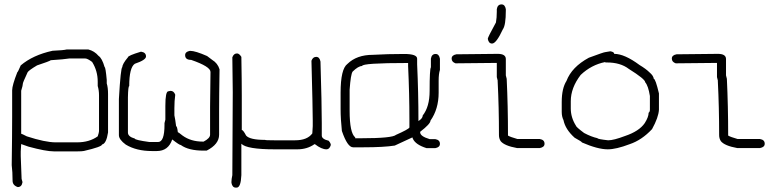

<svg xmlns="http://www.w3.org/2000/svg" viewBox="-20 -688 3540 872"><path d="M283.2 -463.4H380.9Q408.7 -456.5 427.7 -434.1Q443.4 -423.8 455.1 -383.3Q459.5 -383.3 464.8 -324.7V-309.1Q470.7 -291 470.7 -260.3V-86.4Q462.9 -35.6 443.4 -31.7Q443.4 -21.5 361.3 -2.4Q353 -0.5 332 -0.5H224.6Q188.5 -0.5 109.4 -22L76.2 -33.7Q74.2 -10.7 74.2 -0.5V21Q74.2 33.7 78.1 124.5L82 138.2V140.1Q78.6 161.6 60.5 161.6Q37.1 153.8 37.1 132.3Q37.1 92.8 33.2 62Q35.2 -76.2 35.2 -158.7V-277.8Q35.2 -300.3 58.6 -359.9Q61 -359.9 74.2 -391.1Q129.4 -438 218.8 -457.5Q268.1 -459.5 283.2 -463.4ZM76.2 -275.9V-80.6Q79.1 -80.6 101.6 -68.8Q185.5 -41.5 232.4 -41.5H330.1Q385.7 -41.5 423.8 -68.8Q429.7 -86.4 429.7 -92.3V-254.4Q429.7 -278.3 423.8 -297.4V-316.9Q423.8 -366.2 398.4 -406.7Q377.4 -422.4 367.2 -422.4H294.9Q271.5 -418.5 210.9 -414.6Q203.6 -409.2 148.4 -391.1Q110.8 -368.7 105.5 -359.9Q84 -313.5 84 -309.1Q84 -300.8 76.2 -275.9Z M842.3 -457H844.2Q867.2 -457 920.4 -433.6L943.8 -416Q968.8 -400.9 977.1 -373Q975.1 -251 975.1 -185.5V-76.2Q975.1 -32.7 918.5 -3.9H904.8Q836.4 -3.9 801.3 -29.3Q794.4 -29.3 762.2 -54.7Q744.6 -2 691.9 -2H670.4Q599.6 -2 551.3 -31.2Q520 -54.2 520 -74.2V-238.3Q528.3 -382.8 535.6 -382.8Q535.6 -397.5 561 -427.7Q561 -435.5 619.6 -453.1H621.6Q643.1 -449.7 643.1 -431.6Q643.1 -415.5 592.3 -398.4Q566.9 -381.3 566.9 -296.9Q562 -296.9 561 -246.1V-85.9Q561 -67.4 592.3 -58.6Q592.3 -52.2 658.7 -43H697.8Q727.1 -43 727.1 -121.1V-128.9Q727.1 -130.9 731 -144.5V-207Q731 -273.4 744.6 -273.4L754.4 -275.4Q769.5 -275.4 775.9 -257.8Q772 -230 772 -197.3V-164.1Q775.9 -147 779.8 -115.2Q784.7 -114.3 787.6 -87.9Q789.6 -87.9 809.1 -72.3Q846.7 -44.9 900.9 -44.9H904.8Q934.1 -60.1 934.1 -76.2V-203.1Q934.1 -255.9 936 -361.3Q936 -385.7 848.1 -416Q820.8 -416 820.8 -437.5Q820.8 -453.1 842.3 -457Z M1056.6 -445.3Q1066.4 -445.3 1076.2 -429.7Q1078.1 -317.4 1078.1 -253.9V-97.7Q1084.5 -97.7 1097.7 -72.3Q1114.7 -52.7 1183.6 -52.7Q1183.6 -50.8 1224.6 -50.8H1320.3Q1375.5 -50.8 1398.4 -82Q1400.4 -105 1400.4 -115.2V-140.6Q1400.4 -192.4 1394.5 -412.1Q1400.9 -429.7 1416 -429.7Q1431.6 -429.7 1435.5 -408.2Q1441.4 -212.4 1441.4 -128.9V-72.3Q1441.4 -56.2 1472.7 -48.8Q1482.4 -37.6 1482.4 -29.3Q1476.6 -9.8 1462.9 -9.8Q1440.4 -9.8 1410.2 -33.2H1408.2Q1375 -9.8 1330.1 -9.8H1228.5Q1100.1 -9.8 1076.2 -35.2V107.4Q1073.7 164.1 1054.7 164.1H1050.8Q1035.2 164.1 1031.2 142.6V136.7Q1031.2 126 1035.2 107.4Q1037.1 -200.7 1037.1 -269.5Q1037.1 -293.5 1035.2 -427.7Q1041.5 -445.3 1056.6 -445.3Z M1815.9 -442.9Q1874.5 -442.9 1874.5 -421.4V-396Q1880.4 -268.1 1880.4 -138.2Q1899.9 -150.4 1899.9 -163.6Q1931.2 -203.1 1931.2 -274.9Q1931.2 -375 1937 -382.3V-421.4Q1940.4 -442.9 1958.5 -442.9Q1974.1 -442.9 1978 -421.4V-370.6Q1972.2 -352.5 1972.2 -321.8V-267.1Q1972.2 -192.9 1935.1 -140.1Q1935.1 -125.5 1888.2 -89.4V-87.4Q1888.2 -68.8 1931.2 -56.2H1956.5Q1978 -52.7 1978 -34.7Q1978 -19 1956.5 -15.1H1917.5Q1867.2 -30.8 1855 -58.1Q1855 -60.1 1853 -64Q1773.9 -26.9 1772.9 -26.9Q1723.6 -19 1630.4 -19H1583.5Q1558.1 -19 1532.7 -93.3Q1526.9 -147.5 1526.9 -192.9V-267.1Q1526.9 -375 1558.1 -397.9Q1600.1 -439 1673.3 -439Q1739.3 -442.9 1815.9 -442.9ZM1567.9 -185.1Q1567.9 -84 1593.3 -64V-60.1H1620.6Q1761.7 -60.1 1778.8 -75.7Q1835 -100.6 1839.4 -108.9V-144Q1839.4 -261.2 1833.5 -388.2V-401.9H1831.5Q1624.5 -401.9 1624.5 -388.2Q1607.4 -388.2 1581.5 -362.8Q1572.8 -350.6 1567.9 -280.8Z M2240.2 -443.4Q2277.3 -443.4 2277.3 -419.9V-345.7Q2281.2 -332 2281.2 -330.1Q2287.1 -207 2287.1 -72.3Q2297.4 -65.9 2330.1 -56.6H2431.6Q2453.1 -53.2 2453.1 -35.2Q2453.1 -19.5 2431.6 -15.6H2328.1Q2271 -25.9 2253.9 -46.9Q2246.1 -59.1 2246.1 -74.2Q2246.1 -201.2 2240.2 -318.4V-322.3Q2236.3 -335.9 2236.3 -337.9V-402.3Q2098.6 -400.4 2048.8 -400.4Q2031.2 -406.7 2031.2 -421.9Q2031.2 -437.5 2052.7 -441.4Q2090.8 -441.4 2240.2 -443.4ZM2257.8 -668Q2273.4 -668 2277.3 -646.5V-640.6Q2277.3 -573.2 2263.7 -554.7Q2233.9 -490.2 2214.8 -490.2Q2199.2 -490.2 2195.3 -511.7Q2195.3 -518.6 2232.4 -585.9Q2236.3 -607.4 2236.3 -634.8V-646.5Q2239.7 -668 2257.8 -668Z M2752 -455.1Q2769.5 -452.1 2769.5 -443.4Q2816.4 -443.4 2884.8 -392.6Q2914.1 -375 2929.7 -359.4Q2947.8 -344.2 2949.2 -330.1Q2957 -330.1 2972.7 -263.7V-189.5Q2970.7 -154.8 2941.4 -101.6Q2895 -51.8 2839.8 -33.2Q2778.3 -9.8 2740.2 -9.8Q2694.8 -9.8 2623 -41Q2623 -44.4 2589.8 -62.5Q2547.4 -100.6 2539.1 -142.6Q2531.2 -158.2 2531.2 -179.7V-224.6Q2531.2 -286.6 2552.7 -320.3Q2576.7 -383.8 2654.3 -425.8Q2722.7 -451.2 2728.5 -451.2ZM2572.3 -228.5V-195.3Q2572.3 -154.3 2595.7 -117.2Q2595.7 -111.8 2632.8 -84Q2666 -66.4 2693.4 -60.5Q2693.4 -56.2 2742.2 -50.8Q2767.1 -50.8 2818.4 -70.3Q2882.8 -91.8 2908.2 -128.9Q2925.8 -156.7 2925.8 -175.8Q2931.6 -180.2 2931.6 -189.5V-252Q2924.3 -298.3 2910.2 -314.5Q2910.2 -328.6 2835.9 -375Q2797.9 -404.3 2736.3 -404.3H2730.5Q2728.5 -404.3 2728.5 -406.2Q2665.5 -393.6 2617.2 -347.7Q2572.3 -289.1 2572.3 -228.5Z M3240.2 -443.4Q3277.3 -443.4 3277.3 -419.9V-345.7Q3281.2 -332 3281.2 -330.1Q3287.1 -207 3287.1 -72.3Q3297.4 -65.9 3330.1 -56.6H3431.6Q3453.1 -53.2 3453.1 -35.2Q3453.1 -19.5 3431.6 -15.6H3328.1Q3271 -25.9 3253.9 -46.9Q3246.1 -59.1 3246.1 -74.2Q3246.1 -201.2 3240.2 -318.4V-322.3Q3236.3 -335.9 3236.3 -337.9V-402.3Q3098.6 -400.4 3048.8 -400.4Q3031.2 -406.7 3031.2 -421.9Q3031.2 -437.5 3052.7 -441.4Q3090.8 -441.4 3240.2 -443.4Z"/></svg>

Font: CEF Fonts CJK Mono
Style: Regular
Weight: 400
Designer: PartyBoss (派对大魔王)
Version: Release 2.25